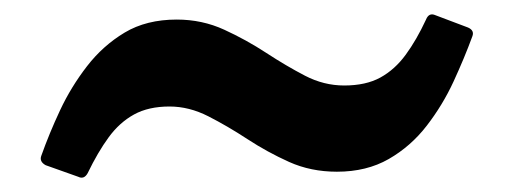

<svg xmlns="http://www.w3.org/2000/svg" viewBox="-20 -408 710 265"><path d="M43 -180Q34 -185 37 -193Q48 -224 63 -256Q78 -288 100 -316.5Q122 -345 152 -363Q182 -381 224 -381Q259 -381 289.5 -367Q320 -353 347.5 -335Q375 -317 401 -303.5Q427 -290 455 -290Q485 -290 505 -301Q525 -312 540 -332.5Q555 -353 568 -381Q572 -391 581 -387L626 -370Q635 -366 632 -358Q621 -328 606 -295.5Q591 -263 569 -234.5Q547 -206 516.5 -188.5Q486 -171 445 -171Q409 -171 379 -184.5Q349 -198 321.5 -216Q294 -234 267.5 -247.5Q241 -261 214 -261Q185 -261 165 -250Q145 -239 130 -218.5Q115 -198 101 -169Q96 -160 88 -164Z"/></svg>

Font: Hahmlet ExtraBold
Style: Regular
Weight: 800
Designer: Minjoo Ham & Mark Frömberg
Foundry: hypertype
Version: Version 1.002